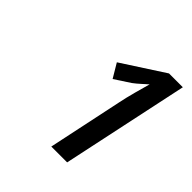

<svg xmlns="http://www.w3.org/2000/svg" viewBox="-128 -933 609 609"><g transform="rotate(45 176.5 -629.0)"><path d="M190 -415 243 -666Q248 -691 256.5 -722.5Q265 -754 271 -775Q263 -768 251.5 -757.5Q240 -747 228 -738L176 -704L148 -751L290 -843H352L261 -415Z"/></g></svg>

Font: Noto IKEA Latin
Style: Italic
Weight: 400
Italic angle: -12°
Designer: Monotype Design Team
Foundry: Monotype Imaging Inc.
Version: Version 1.0